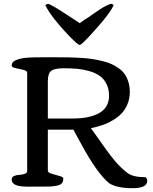

<svg xmlns="http://www.w3.org/2000/svg" viewBox="-20 -989 808 1017"><path d="M582 -962.4Q569.3 -930.2 513.2 -864.3Q457 -798.3 421.4 -764.6Q407.2 -751 401.9 -751Q396.5 -751 381.3 -764.6Q338.4 -803.7 288.3 -863Q238.3 -922.4 219.7 -962.4L233.4 -968.8Q250 -967.3 353.5 -898.4L402.3 -866.2L426.8 -883.8L447.3 -896.5Q452.1 -899.9 473.1 -914.6Q494.1 -929.2 509 -939.2Q523.9 -949.2 542.5 -958.7Q561 -968.3 571.8 -968.8ZM667.5 -502Q667.5 -467.3 655.5 -438Q643.6 -408.7 624.3 -388.4Q605 -368.2 577.6 -352.1Q550.3 -335.9 522 -326.2Q493.7 -316.4 461.4 -310.1L486.8 -274.9Q497.1 -260.7 514.2 -236.3Q531.2 -211.9 541.3 -198Q551.3 -184.1 566.9 -163.8Q582.5 -143.6 594.7 -129.6Q606.9 -115.7 623 -100.3Q639.2 -85 655.3 -72.8Q684.6 -50.3 751.5 -50.3Q759.8 -42 759.8 -30.8Q759.8 7.8 682.6 7.8Q597.2 7.8 556.6 -19.5H557.1Q493.2 -72.3 409.2 -228L368.7 -302.2H233.4V-84Q233.4 -75.2 253.9 -68.8Q274.4 -62.5 294.9 -56.9Q315.4 -51.3 315.4 -43.9Q315.4 -27.8 307.6 -18.3Q299.8 -8.8 279.1 -5.1Q258.3 -1.5 244.6 -1Q231 -0.5 198.2 -0.5Q185.5 -0.5 179.2 -0.5Q172.4 -0.5 159.2 -0.5Q144 0 129.4 -0.2Q114.7 -0.5 101.8 -1.2Q88.9 -2 77.9 -4.6Q66.9 -7.3 58.8 -11.5Q50.8 -15.6 46.4 -22.5Q42 -29.3 42 -39.1Q42 -51.3 54.7 -56.9Q67.4 -62.5 83 -63Q98.6 -63.5 111.3 -68.4Q124 -73.2 124 -84V-602.5Q124 -614.3 103.5 -619.1Q83 -624 62.5 -628.2Q42 -632.3 42 -642.1Q42 -652.3 48.6 -659.9Q55.2 -667.5 68.4 -672.1Q81.5 -676.8 95.2 -679.7Q108.9 -682.6 129.4 -683.8Q149.9 -685.1 164.1 -685.3Q178.2 -685.5 199.2 -685.5H283.7Q320.3 -685.5 347.9 -685.1Q375.5 -684.6 409.7 -682.4Q443.8 -680.2 469.2 -676.3Q494.6 -672.4 522.9 -665.5Q551.3 -658.7 571.3 -649.4Q591.3 -640.1 610.6 -626.2Q629.9 -612.3 641.6 -594.7Q653.3 -577.1 660.4 -553.7Q667.5 -530.3 667.5 -502ZM557.6 -481.4Q557.6 -517.1 544.2 -543.9Q530.8 -570.8 509.3 -586.4Q487.8 -602.1 455.6 -611.6Q423.3 -621.1 391.4 -624.3Q359.4 -627.4 318.8 -627.4Q270.5 -627.4 252 -614.3Q233.4 -601.1 233.4 -558.1V-361.3H365.2Q405.8 -361.3 439 -367.4Q472.2 -373.5 499.8 -387Q527.3 -400.4 542.5 -424.6Q557.6 -448.7 557.6 -481.4Z"/></svg>

Font: Corben
Style: Regular
Weight: 400
Designer: vernon adams
Foundry: vernon adams
Version: Version 1.100